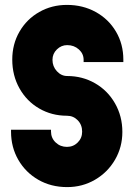

<svg xmlns="http://www.w3.org/2000/svg" viewBox="-20 -744 548 783"><path d="M25 -207V-215H188V-208Q188 -181 207 -163Q226 -145 253 -145Q279 -145 297 -163Q315 -181 315 -207Q315 -235 297 -253.5Q279 -272 253 -272Q191 -272 140 -301.5Q89 -331 59.5 -383.5Q30 -436 30 -501Q30 -564 59.5 -615Q89 -666 140 -695Q191 -724 253 -724Q318 -724 370.5 -695Q423 -666 453 -615Q483 -564 483 -501V-491H321V-500Q321 -525 301.5 -542.5Q282 -560 254 -560Q230 -560 212 -542.5Q194 -525 194 -500Q194 -473 212 -453.5Q230 -434 254 -434Q316 -434 367.5 -404.5Q419 -375 449 -322.5Q479 -270 479 -206Q479 -144 449 -92.5Q419 -41 367.5 -11Q316 19 254 19Q188 19 136 -11Q84 -41 54.5 -92.5Q25 -144 25 -207Z"/></svg>

Font: Lineal Heavy
Style: Regular
Weight: 900
Designer: Created by Frank Adebiaye with contributions from Anton Moglia & Ariel Martín Pérez
Created by Frank ADEBIAYE with FontF
Foundry: Velvetyne Type Foundry
Version: Version 2.000